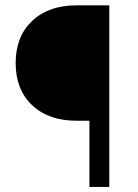

<svg xmlns="http://www.w3.org/2000/svg" viewBox="-20 -724 529 736"><path d="M322.8 -7.3H398.9V-703.6H274.9C238.3 -703.6 205.6 -698.7 177.2 -688.5C148.4 -678.2 124 -663.6 103 -643.6C82 -623.5 65.9 -600.1 55.7 -573.2C45.4 -546.4 40 -516.1 40 -482.4C40 -414.6 61 -360.8 102.5 -321.3C123.5 -301.3 147.9 -286.6 176.8 -276.4C205.1 -266.1 237.8 -261.2 274.4 -261.2H315.4H322.8V-253.9Z"/></svg>

Font: Shabnam FD Light
Style: Regular
Weight: 300
Foundry: DejaVu fonts team - Redesigned by Saber Rastikerdar - Based on Vazir font
Version: Version 5.00;October 20, 2019;FontCreator 12.0.0.2547 64-bit